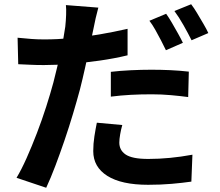

<svg xmlns="http://www.w3.org/2000/svg" viewBox="-20 -823 1040 906"><path d="M444 -787Q438 -766 431.5 -737.5Q425 -709 422 -692Q415 -658 404.5 -609Q394 -560 382 -505.5Q370 -451 357 -400Q343 -348 324.5 -286Q306 -224 284.5 -161Q263 -98 241 -40Q219 18 198 63L58 16Q81 -22 105.5 -77Q130 -132 154 -194.5Q178 -257 198 -319.5Q218 -382 232 -434Q241 -470 250 -507Q259 -544 266.5 -579Q274 -614 279.5 -644.5Q285 -675 288 -697Q291 -725 292 -753Q293 -781 291 -799ZM189 -637Q250 -637 316 -643Q382 -649 449 -660.5Q516 -672 582 -687V-562Q520 -547 450 -537Q380 -527 312 -521.5Q244 -516 187 -516Q151 -516 122 -517.5Q93 -519 66 -520L63 -645Q102 -641 130 -639Q158 -637 189 -637ZM503 -484Q545 -489 596 -491.5Q647 -494 695 -494Q738 -494 782.5 -492Q827 -490 871 -485L868 -365Q831 -370 786.5 -374Q742 -378 696 -378Q644 -378 597 -375.5Q550 -373 503 -367ZM557 -233Q551 -212 547 -189Q543 -166 543 -150Q543 -133 550 -119Q557 -105 572 -94.5Q587 -84 613.5 -78.5Q640 -73 680 -73Q730 -73 782 -78Q834 -83 888 -93L883 34Q841 40 790 44.5Q739 49 679 49Q553 49 486.5 7Q420 -35 420 -110Q420 -145 425.5 -180Q431 -215 437 -244ZM764 -758Q777 -740 791.5 -715Q806 -690 820 -665Q834 -640 843 -621L763 -586Q753 -607 740 -632Q727 -657 713 -682Q699 -707 685 -725ZM882 -803Q896 -785 911 -759.5Q926 -734 940.5 -709.5Q955 -685 963 -667L884 -633Q868 -665 846 -704Q824 -743 803 -771Z"/></svg>

Font: Noto Sans KR
Style: Bold
Weight: 700
Designer: Ryoko NISHIZUKA  (kana, bopomofo & ideographs); Paul D. Hunt (Latin, Greek & Cyrillic); Sandoll Communications , Soo-you
Foundry: Adobe
Version: Version 2.004-H2;hotconv 1.0.118;makeotfexe 2.5.65603